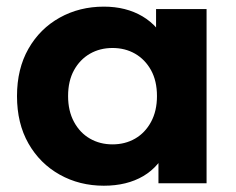

<svg xmlns="http://www.w3.org/2000/svg" viewBox="-20 -566 730 593"><path d="M300.7 7.6Q225.5 7.6 164.4 -26.6Q103.3 -60.8 67.9 -122.8Q32.5 -184.8 32.5 -269.2Q32.5 -353.6 67.9 -415.5Q103.3 -477.5 164.4 -511.5Q225.5 -545.5 300.7 -545.5Q369.1 -545.5 419.9 -515.6Q470.7 -485.7 499.1 -424.8Q527.4 -363.8 527.4 -269.2Q527.4 -174.8 500.3 -113.3Q473.1 -51.8 422.5 -22.1Q371.9 7.6 300.7 7.6ZM327.5 -120.1Q366.4 -120.1 397.3 -137.9Q428.1 -155.6 446.5 -189.5Q464.8 -223.3 464.8 -269.2Q464.8 -316 446.5 -349.2Q428.1 -382.3 397.3 -400.1Q366.4 -417.8 327.5 -417.8Q288.7 -417.8 257.8 -400.1Q226.9 -382.3 208.6 -349.2Q190.3 -316 190.3 -269.2Q190.3 -223.3 208.6 -189.5Q226.9 -155.6 257.8 -137.9Q288.7 -120.1 327.5 -120.1ZM469.4 0V-110.2L472 -269.8L462 -429.3V-537.9H618V0Z"/></svg>

Font: Montserrat Alternates Thin
Style: Regular
Weight: 100
Designer: Julieta Ulanovsky
Foundry: Julieta Ulanovsky
Version: Version 9.000